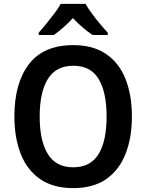

<svg xmlns="http://www.w3.org/2000/svg" viewBox="-20 -957 752 987"><path d="M658 -358Q658 -248 625 -165Q592 -82 525.5 -36Q459 10 356 10Q253 10 186 -36.5Q119 -83 86.5 -166Q54 -249 54 -359Q54 -530 129 -627.5Q204 -725 357 -725Q459 -725 526 -679Q593 -633 625.5 -550.5Q658 -468 658 -358ZM184 -358Q184 -233 226 -165Q268 -97 356 -97Q445 -97 486.5 -164.5Q528 -232 528 -358Q528 -483 487 -551Q446 -619 357 -619Q268 -619 226 -551Q184 -483 184 -358ZM420 -937Q432 -915 452 -888Q472 -861 493.5 -835Q515 -809 534 -789V-777H456Q432 -793 406 -815Q380 -837 355 -864Q330 -837 304.5 -815Q279 -793 257 -777H179V-789Q197 -809 218.5 -835.5Q240 -862 260 -888.5Q280 -915 292 -937Z"/></svg>

Font: Noto Sans SemiCondensed SemiBold
Style: Regular
Weight: 600
Width: 4
Designer: Monotype Design Team
Foundry: Monotype Imaging Inc.
Version: Version 2.013; ttfautohint (v1.8.4.7-5d5b)